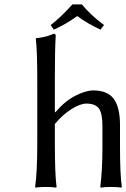

<svg xmlns="http://www.w3.org/2000/svg" viewBox="-20 -852 575 875"><path d="M149.9 -201.2V-481Q149.9 -624.5 143.1 -674.8L145 -678.2Q163.1 -679.7 178.2 -683.1Q193.4 -686.5 200.7 -689Q208 -691.4 225.1 -698.2Q233.9 -698.2 233.9 -688Q230 -625 230 -499V-342.8L231.9 -339.8Q275.4 -391.1 323 -415.5Q370.6 -439.9 404.8 -439.9Q470.2 -439.9 498.5 -401.4Q526.9 -362.8 526.9 -282.2V-180.2Q526.9 -60.5 535.2 0L533.2 2.9Q514.6 0 485.8 0Q457 0 439 2.9L437 0Q446.8 -77.6 446.8 -180.2V-277.8Q446.8 -336.9 430.2 -358.4Q413.6 -379.9 374 -379.9Q345.7 -379.9 306.2 -355.2Q266.6 -330.6 230 -287.1V-201.2Q230 -57.1 237.8 0L235.8 2.9Q217.8 0 189 0Q160.2 0 142.1 2.9L140.1 0Q149.9 -67.9 149.9 -201.2ZM353 -832Q393.6 -782.7 454.1 -737.8L438 -716.8Q377.4 -745.1 332 -778.8Q281.2 -741.7 225.1 -716.8L210.9 -737.8Q254.9 -771 310.1 -832Z"/></svg>

Font: Linear Smooth
Style: Regular
Weight: 400
Designer: Philipp H. Poll, Flanker
Foundry: Philipp H. Poll, reworked by Flanker
Version: Version 1.061 | FøM Fix